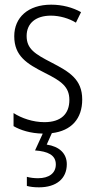

<svg xmlns="http://www.w3.org/2000/svg" viewBox="-20 -655 408 822"><path d="M266 48C266 2 234 -28 180 -36L202 -85C286 -95 332 -147 332 -229C332 -316 276 -348 201 -387C129 -424 94 -446 94 -501C94 -556 134 -588 198 -588C236 -588 276 -576 305 -558L327 -603C291 -623 247 -635 199 -635C100 -635 41 -580 41 -500C41 -415 95 -382 172 -343C242 -308 277 -284 277 -227C277 -168 242 -132 170 -132C121 -132 72 -149 38 -171V-115C67 -98 110 -84 163 -83L130 -11C184 -7 219 8 219 49C219 87 189 108 143 108C126 108 109 106 95 102V141C109 145 127 147 147 147C221 147 266 110 266 48Z"/></svg>

Font: Noto Sans Telugu UI Condensed Light
Style: Regular
Weight: 300
Width: 3
Designer: Jelle Bosma - Monotype Design Team
Foundry: Monotype Imaging Inc.
Version: Version 2.005